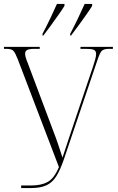

<svg xmlns="http://www.w3.org/2000/svg" viewBox="-20 -951 596 971"><path d="M87 0V-13H138Q189 -13 221.5 -31Q254 -49 278 -106L70 -651Q58 -682 48.5 -693Q39 -704 13 -704H0V-714H181V-704H156Q127 -704 117 -698Q107 -692 107 -680Q107 -671 110.5 -659Q114 -647 120 -633L247 -295Q264 -251 274.5 -219.5Q285 -188 296 -154Q309 -195 325 -241.5Q341 -288 357 -337L451 -616Q456 -632 461 -649Q466 -666 466 -678Q466 -694 454.5 -699Q443 -704 414 -704H387V-714H551V-704H532Q503 -704 493.5 -692.5Q484 -681 472 -645L303 -145Q285 -92 265 -60Q245 -28 215 -14Q185 0 137 0ZM195 -780Q216 -820 234.5 -858.5Q253 -897 268 -931H306V-921Q295 -903 276.5 -877Q258 -851 237.5 -822.5Q217 -794 199 -771H195ZM335 -780Q356 -820 374.5 -858.5Q393 -897 408 -931H446V-921Q435 -903 416.5 -877Q398 -851 377.5 -822.5Q357 -794 339 -771H335Z"/></svg>

Font: Noto Serif Display Condensed ExtraLight
Style: Regular
Weight: 200
Width: 3
Designer: Monotype Design Team
Foundry: Monotype Imaging Inc.
Version: Version 2.009